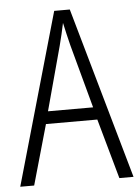

<svg xmlns="http://www.w3.org/2000/svg" viewBox="-52 -822 576 797"><g transform="rotate(-5 236.0 -423.5)"><path d="M413 -66H472L269 -781H204L0 -66H58L129 -316H343ZM258 -634 330 -368H142L214 -634C222 -666 230 -697 236 -728C242 -698 251 -664 258 -634Z"/></g></svg>

Font: Noto Sans Malayalam UI Condensed Light
Style: Regular
Weight: 300
Width: 3
Designer: Jelle Bosma - Monotype Design Team
Foundry: Monotype Imaging Inc.
Version: Version 2.104